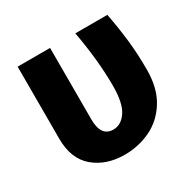

<svg xmlns="http://www.w3.org/2000/svg" viewBox="-127 -662 815 810"><g transform="rotate(-30 281.0 -257.0)"><path d="M520 -248Q520 -158 483 -98.5Q446 -39 387 -11Q328 17 261 17Q171 17 112.5 -32.5Q54 -82 54 -180V-531H212V-183Q212 -99 272 -99Q310 -99 336 -137.5Q362 -176 362 -261Q362 -383 335 -531H491Q505 -458 512.5 -391Q520 -324 520 -248Z"/></g></svg>

Font: Fira Sans BGR
Style: Bold
Weight: 700
Designer: bBox Type GmbH & Carrois Corporate GbR & Edenspiekermann AG
Foundry: bBox Type GmbH & Carrois Corporate GbR & Edenspiekermann AG
Version: Version 4.301